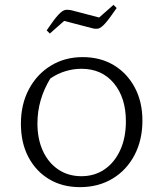

<svg xmlns="http://www.w3.org/2000/svg" viewBox="-20 -763 672 790"><path d="M309 7Q237 7 182.5 -25.5Q128 -58 97 -116.5Q66 -175 66 -254Q66 -334 99 -396Q132 -458 189.5 -493Q247 -528 320 -528Q393 -528 448 -495Q503 -462 534.5 -403Q566 -344 566 -267Q566 -187 533.5 -125Q501 -63 443 -28Q385 7 309 7ZM315 -38Q369 -38 410 -66Q451 -94 474.5 -145Q498 -196 498 -264Q498 -361 448.5 -420.5Q399 -480 315 -480Q282 -480 249 -470Q216 -460 187 -440Q134 -353 134 -255Q134 -191 156.5 -142Q179 -93 220 -65.5Q261 -38 315 -38ZM185 -625 172 -638Q203 -684 220 -702Q237 -720 248 -722Q259 -724 273 -721L388 -691L447 -743L460 -730Q430 -686 413 -667Q396 -648 384.5 -645.5Q373 -643 359 -647L244 -677Z"/></svg>

Font: Piazzolla SC Light
Style: Regular
Weight: 300
Designer: Juan Pablo del Peral
Foundry: Huerta Tipografica
Version: Version 1.330